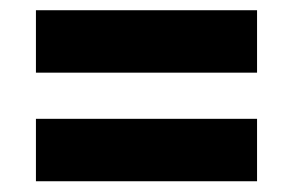

<svg xmlns="http://www.w3.org/2000/svg" viewBox="-20 -492 558 366"><path d="M470 -146.5H48.5V-265.5H470ZM470 -353.5H48.5V-472.5H470Z"/></svg>

Font: Anek Devanagari
Style: Bold
Weight: 700
Designer: Kailash Malviya (Devanagari) & Yesha Goshar (Latin)
Foundry: Ek Type
Version: Version 1.003